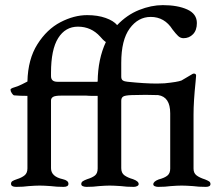

<svg xmlns="http://www.w3.org/2000/svg" viewBox="-20 -726 858 749"><path d="M801 -8Q801 3 783 3Q754 3 733 0Q705 -2 689 -2Q672 -2 646 0Q625 3 597 3Q590 3 584 0.5Q578 -2 578 -7Q578 -18 599 -26Q622 -32 633 -41Q644 -50 644 -68V-284Q644 -348 597 -355L548 -356L493 -355Q467 -354 460 -349Q453 -344 453 -333V-70Q453 -51 465.5 -42Q478 -33 499 -27Q521 -19 521 -8Q521 -3 515 0Q509 3 502 3Q473 3 452 0Q424 -2 408 -2Q392 -2 366 0Q345 3 317 3Q310 3 303.5 0.5Q297 -2 297 -8Q297 -15 303 -19Q309 -23 320 -27Q340 -33 350.5 -41.5Q361 -50 361 -69V-352H341Q326 -352 317 -353H219Q195 -353 187 -348Q179 -343 179 -334V-70Q179 -37 225 -27Q247 -22 247 -9Q247 3 228 3Q201 3 178 0Q152 -2 135 -2Q118 -2 92 0Q71 3 43 3Q23 3 23 -9Q23 -16 28.5 -19.5Q34 -23 46 -27Q65 -33 76 -42Q87 -51 87 -69V-352Q56 -352 35 -354Q31 -355 26 -362.5Q21 -370 21 -376Q21 -380 29 -383Q50 -389 65.5 -397Q81 -405 87 -408Q89 -495 126 -553.5Q163 -612 216 -639.5Q269 -667 320 -667Q361 -667 392 -656Q423 -645 437 -628Q475 -668 522.5 -687Q570 -706 615 -706Q673 -706 710.5 -689Q748 -672 748 -636Q748 -608 733 -592.5Q718 -577 696 -577Q684 -577 675 -585.5Q666 -594 653 -611Q622 -660 568 -660Q519 -660 486 -615Q453 -570 453 -481V-427Q453 -416 459.5 -412Q466 -408 478 -407Q545 -400 592 -400L622 -401Q673 -406 688 -412L732 -438L736 -439Q745 -439 745 -431Q745 -425 743 -407Q735 -330 735 -279V-68Q735 -51 746.5 -42Q758 -33 780 -26Q790 -22 795.5 -18.5Q801 -15 801 -8ZM359 -407 361 -408Q362 -496 393 -562Q388 -565 381 -572Q374 -579 371 -583Q336 -622 284 -622Q235 -622 207 -577.5Q179 -533 179 -442V-429Q179 -407 204 -407Z"/></svg>

Font: EB Garamond Medium
Style: Regular
Weight: 500
Designer: Georg Duffner and Octavio Pardo
Foundry: Georg Duffner
Version: Version 1.000